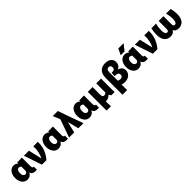

<svg xmlns="http://www.w3.org/2000/svg" viewBox="558 -2898 5232 5232"><g transform="rotate(-45 3173.5 -282.0)"><path d="M247 12Q183 12 135 -22.5Q87 -57 60 -117.5Q33 -178 33 -257Q33 -338 60 -400Q87 -462 135 -497Q183 -532 246 -532Q285 -532 319 -517Q353 -502 373 -478H375V-520L559 -524V-192Q559 -157 569.5 -136.5Q580 -116 615 -117V0Q578 4 537 0.5Q496 -3 463 -23.5Q430 -44 418 -90H416Q379 -30 337.5 -9Q296 12 247 12ZM304 -131Q334 -131 353.5 -151Q373 -171 375 -196V-356Q361 -375 341 -383Q321 -391 306 -391Q271 -391 246 -356.5Q221 -322 221 -259Q221 -192 246 -161.5Q271 -131 304 -131Z M633 -520H828L918 -131Q959 -206 981 -304Q1003 -402 997 -520H1170Q1175 -411 1151.5 -317Q1128 -223 1083.5 -144Q1039 -65 983 0H809Z M1443 12Q1379 12 1331 -22.5Q1283 -57 1256 -117.5Q1229 -178 1229 -257Q1229 -338 1256 -400Q1283 -462 1331 -497Q1379 -532 1442 -532Q1481 -532 1515 -517Q1549 -502 1569 -478H1571V-520L1755 -524V-192Q1755 -157 1765.5 -136.5Q1776 -116 1811 -117V0Q1774 4 1733 0.5Q1692 -3 1659 -23.5Q1626 -44 1614 -90H1612Q1575 -30 1533.5 -9Q1492 12 1443 12ZM1500 -131Q1530 -131 1549.5 -151Q1569 -171 1571 -196V-356Q1557 -375 1537 -383Q1517 -391 1502 -391Q1467 -391 1442 -356.5Q1417 -322 1417 -259Q1417 -192 1442 -161.5Q1467 -131 1500 -131Z M2211 0 2131 -323 2051 0H1855L2039 -522L1954 -728H2150L2222 -520L2408 0Z M2639 12Q2575 12 2527 -22.5Q2479 -57 2452 -117.5Q2425 -178 2425 -257Q2425 -338 2452 -400Q2479 -462 2527 -497Q2575 -532 2638 -532Q2677 -532 2711 -517Q2745 -502 2765 -478H2767V-520L2951 -524V-192Q2951 -157 2961.5 -136.5Q2972 -116 3007 -117V0Q2970 4 2929 0.5Q2888 -3 2855 -23.5Q2822 -44 2810 -90H2808Q2771 -30 2729.5 -9Q2688 12 2639 12ZM2696 -131Q2726 -131 2745.5 -151Q2765 -171 2767 -196V-356Q2753 -375 2733 -383Q2713 -391 2698 -391Q2663 -391 2638 -356.5Q2613 -322 2613 -259Q2613 -192 2638 -161.5Q2663 -131 2696 -131Z M3096 204V-520H3280V-218Q3280 -178 3295.5 -155.5Q3311 -133 3347 -133Q3372 -133 3390 -144Q3408 -155 3422 -169V-520H3606V-178Q3606 -127 3606.5 -82.5Q3607 -38 3609 0H3482L3442 -63H3438Q3413 -36 3370.5 -12Q3328 12 3274 12Q3265 12 3258 11L3265 204Z M3708 204V-443Q3708 -526 3730 -583Q3752 -640 3790.5 -674.5Q3829 -709 3878.5 -724.5Q3928 -740 3983 -740Q4091 -740 4155 -687.5Q4219 -635 4219 -544Q4219 -486 4190.5 -440.5Q4162 -395 4107 -372V-370Q4167 -355 4207 -314.5Q4247 -274 4247 -200Q4247 -136 4214.5 -88.5Q4182 -41 4127 -15Q4072 11 4004 11Q3967 11 3939 5Q3911 -1 3888 -12V204ZM3888 -481V-157Q3908 -147 3929 -141Q3950 -135 3972 -135Q4017 -135 4039 -157Q4061 -179 4061 -216Q4061 -260 4033 -282.5Q4005 -305 3960 -305H3915L3922 -430H3955Q3974 -430 3995.5 -435Q4017 -440 4032 -458Q4047 -476 4047 -516Q4047 -557 4027.5 -576Q4008 -595 3975 -595Q3927 -595 3907.5 -566Q3888 -537 3888 -481Z M4523 12Q4459 12 4411 -22.5Q4363 -57 4336 -117.5Q4309 -178 4309 -257Q4309 -338 4336 -400Q4363 -462 4411 -497Q4459 -532 4522 -532Q4561 -532 4595 -517Q4629 -502 4649 -478H4651V-520L4835 -524V-192Q4835 -157 4845.5 -136.5Q4856 -116 4891 -117V0Q4854 4 4813 0.5Q4772 -3 4739 -23.5Q4706 -44 4694 -90H4692Q4655 -30 4613.5 -9Q4572 12 4523 12ZM4580 -131Q4610 -131 4629.5 -151Q4649 -171 4651 -196V-356Q4637 -375 4617 -383Q4597 -391 4582 -391Q4547 -391 4522 -356.5Q4497 -322 4497 -259Q4497 -192 4522 -161.5Q4547 -131 4580 -131ZM4436 -590 4519 -768H4723L4584 -590Z M4909 -520H5104L5194 -131Q5235 -206 5257 -304Q5279 -402 5273 -520H5446Q5451 -411 5427.5 -317Q5404 -223 5359.5 -144Q5315 -65 5259 0H5085Z M5759 12Q5647 12 5583 -67.5Q5519 -147 5519 -287Q5519 -352 5526 -408.5Q5533 -465 5547 -520H5725Q5709 -459 5702 -403.5Q5695 -348 5695 -278Q5695 -212 5714 -172.5Q5733 -133 5770 -133Q5806 -133 5816.5 -157.5Q5827 -182 5827 -218V-520H6011V-218Q6011 -182 6021.5 -157.5Q6032 -133 6067 -133Q6104 -133 6123.5 -172.5Q6143 -212 6143 -278Q6143 -348 6135.5 -403.5Q6128 -459 6112 -520H6291Q6304 -465 6311.5 -408.5Q6319 -352 6319 -287Q6319 -147 6255 -67.5Q6191 12 6078 12Q6018 12 5978.5 -11.5Q5939 -35 5919 -75Q5899 -35 5859.5 -11.5Q5820 12 5759 12Z"/></g></svg>

Font: Murecho ExtraBold
Style: Regular
Weight: 800
Designer: Neil Summerour
Foundry: Positype
Version: Version 1.010; ttfautohint (v1.8.3)